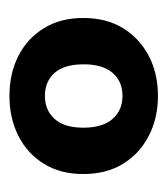

<svg xmlns="http://www.w3.org/2000/svg" viewBox="6 -762 354 406"><g transform="rotate(-90 183.0 -559.0)"><path d="M183 -402Q136 -402 98.5 -421.5Q61 -441 39.5 -476Q18 -511 18 -560Q18 -608 39.5 -643Q61 -678 98.5 -697Q136 -716 183 -716Q231 -716 268 -697Q305 -678 326.5 -643Q348 -608 348 -560Q348 -511 326.5 -476Q305 -441 268 -421.5Q231 -402 183 -402ZM183 -477Q214 -477 232 -498Q250 -519 250 -559Q250 -600 232 -620.5Q214 -641 183 -641Q153 -641 134.5 -620.5Q116 -600 116 -560Q116 -519 134.5 -498Q153 -477 183 -477Z"/></g></svg>

Font: Nunito Sans 11pt ExtraBold
Style: Regular
Weight: 800
Version: Version 3.101;gftools[0.9.27]